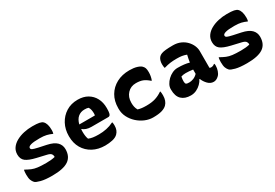

<svg xmlns="http://www.w3.org/2000/svg" viewBox="31 -1295 2939 2050"><g transform="rotate(-30 1500.0 -270.0)"><path d="M300 -138Q363 -138 407 -149Q411 -164 400.5 -182.5Q390 -201 350 -210L234 -237Q148 -257 111.5 -285.5Q75 -314 75 -370Q75 -415 99 -449Q123 -483 164.5 -506Q206 -529 257.5 -540.5Q309 -552 363 -552Q420 -552 449 -546Q478 -540 492 -526Q508 -510 516.5 -482.5Q525 -455 525 -411Q525 -401 523.5 -391.5Q522 -382 520 -372H514Q484 -386 451 -394Q418 -402 366 -402Q290 -402 257.5 -392Q225 -382 225 -364Q225 -349 241 -341.5Q257 -334 306 -323L400 -303Q480 -286 515 -250.5Q550 -215 550 -164Q550 -73 487.5 -30.5Q425 12 288 12Q200 12 149 -1.5Q98 -15 84 -29Q68 -46 59 -69.5Q50 -93 50 -139Q50 -156 51.5 -169Q53 -182 55 -193H61Q97 -173 126.5 -160.5Q156 -148 196 -143Q236 -138 300 -138Z M924 -556Q995 -556 1045.5 -526.5Q1096 -497 1123.5 -445Q1151 -393 1151 -325V-320Q1151 -279 1146 -260Q1141 -241 1133 -236Q1125 -231 1116 -231H908Q875 -231 848.5 -240Q822 -249 806 -264L801 -262Q800 -249 800 -234V-231Q800 -203 803.5 -180.5Q807 -158 814 -140Q837 -130 866.5 -125.5Q896 -121 939 -121Q986 -121 1032.5 -130.5Q1079 -140 1120 -161H1126Q1128 -151 1129 -141.5Q1130 -132 1130 -123Q1130 -89 1121 -66.5Q1112 -44 1095 -27Q1071 -3 1028 6.5Q985 16 938 16Q853 16 788 -19Q723 -54 686.5 -116.5Q650 -179 650 -263V-266Q650 -348 685 -413.5Q720 -479 781.5 -517.5Q843 -556 924 -556ZM936 -429Q889 -429 856 -401.5Q823 -374 809 -318H1001Q1003 -324 1003.5 -331.5Q1004 -339 1004 -344Q1004 -364 1000 -384.5Q996 -405 985 -422Q974 -426 964.5 -427.5Q955 -429 936 -429Z M1560 -552Q1614 -552 1651.5 -540.5Q1689 -529 1705 -512Q1719 -498 1725 -481Q1731 -464 1731 -431Q1731 -382 1714 -337H1708Q1669 -372 1635 -385Q1601 -398 1552 -398Q1488 -398 1447 -354Q1406 -310 1406 -242V-234Q1406 -213 1410.5 -191Q1415 -169 1428 -146Q1451 -139 1475 -136Q1499 -133 1532 -133Q1596 -133 1641.5 -147Q1687 -161 1729 -190H1735Q1739 -170 1739 -140Q1739 -72 1701 -34Q1679 -12 1639 0Q1599 12 1531 12Q1482 12 1433 -8.5Q1384 -29 1344 -65.5Q1304 -102 1280 -149.5Q1256 -197 1256 -251V-261Q1256 -348 1294.5 -413.5Q1333 -479 1401.5 -515.5Q1470 -552 1560 -552Z M2315 -354V-147Q2322 -142 2334 -142Q2344 -142 2355 -145.5Q2366 -149 2376 -158H2382Q2384 -151 2384.5 -146Q2385 -141 2385 -133Q2385 -103 2374.5 -72.5Q2364 -42 2347 -25Q2330 -8 2313.5 -1Q2297 6 2282 6Q2242 6 2211.5 -25.5Q2181 -57 2166 -96H2161Q2149 -70 2124.5 -45.5Q2100 -21 2067.5 -5.5Q2035 10 1998 10Q1924 10 1883.5 -29.5Q1843 -69 1843 -150V-158Q1843 -184 1857.5 -211.5Q1872 -239 1897 -263Q1922 -287 1953.5 -302Q1985 -317 2019 -317Q2106 -317 2162 -300Q2167 -336 2179 -388Q2150 -399 2123 -403Q2096 -407 2061 -407Q2015 -407 1981 -402.5Q1947 -398 1906 -386H1900Q1895 -408 1895 -435Q1895 -458 1902 -480Q1909 -502 1923 -516Q1935 -528 1954.5 -535.5Q1974 -543 2008 -546.5Q2042 -550 2097 -550Q2149 -550 2189.5 -532Q2230 -514 2258 -484.5Q2286 -455 2300.5 -421Q2315 -387 2315 -354ZM2003 -159Q2003 -135 2012 -127Q2021 -119 2051 -119Q2076 -119 2103.5 -129.5Q2131 -140 2155 -165V-218Q2106 -225 2066 -225Q2035 -225 2009 -216Q2003 -186 2003 -161Z M2700 -138Q2763 -138 2807 -149Q2811 -164 2800.5 -182.5Q2790 -201 2750 -210L2634 -237Q2548 -257 2511.5 -285.5Q2475 -314 2475 -370Q2475 -415 2499 -449Q2523 -483 2564.5 -506Q2606 -529 2657.5 -540.5Q2709 -552 2763 -552Q2820 -552 2849 -546Q2878 -540 2892 -526Q2908 -510 2916.5 -482.5Q2925 -455 2925 -411Q2925 -401 2923.5 -391.5Q2922 -382 2920 -372H2914Q2884 -386 2851 -394Q2818 -402 2766 -402Q2690 -402 2657.5 -392Q2625 -382 2625 -364Q2625 -349 2641 -341.5Q2657 -334 2706 -323L2800 -303Q2880 -286 2915 -250.5Q2950 -215 2950 -164Q2950 -73 2887.5 -30.5Q2825 12 2688 12Q2600 12 2549 -1.5Q2498 -15 2484 -29Q2468 -46 2459 -69.5Q2450 -93 2450 -139Q2450 -156 2451.5 -169Q2453 -182 2455 -193H2461Q2497 -173 2526.5 -160.5Q2556 -148 2596 -143Q2636 -138 2700 -138Z"/></g></svg>

Font: Recursive Mn Csl St XBd
Style: Regular
Weight: 800
Monospace: yes
Version: Version 1.079;hotconv 1.0.112;makeotfexe 2.5.65598; ttfautoh